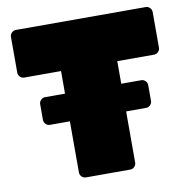

<svg xmlns="http://www.w3.org/2000/svg" viewBox="-79 -777 840 854"><g transform="rotate(-10 341.0 -350.0)"><path d="M661 -673V-512Q661 -501 653 -493Q645 -485 634 -485H468V-383H558Q569 -383 577 -375Q585 -367 585 -356V-285Q585 -274 577 -266Q569 -258 558 -258H468V-27Q468 -16 460 -8Q452 0 441 0H241Q230 0 222 -8Q214 -16 214 -27V-258H124Q113 -258 105 -266Q97 -274 97 -285V-356Q97 -367 105 -375Q113 -383 124 -383H214V-485H48Q37 -485 29 -493Q21 -501 21 -512V-673Q21 -684 29 -692Q37 -700 48 -700H634Q645 -700 653 -692Q661 -684 661 -673Z"/></g></svg>

Font: Rubik
Style: Regular
Weight: 900
Designer: Hubert & Fischer
Foundry: Hubert & Fischer
Version: Version 1.100